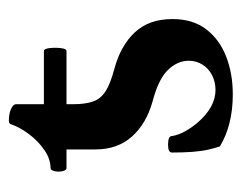

<svg xmlns="http://www.w3.org/2000/svg" viewBox="-76 -458 545 433"><g transform="rotate(-90 196.5 -241.5)"><path d="M200 11Q165 11 135.5 3.5Q106 -4 83 -18Q79 -29 75.5 -44.5Q72 -60 70.5 -80.5Q69 -101 69 -126Q69 -135 86 -135Q96 -135 101 -133Q106 -131 106 -127Q107 -119 111 -109Q115 -99 121 -89.5Q127 -80 135 -70Q154 -48 172.5 -38Q191 -28 210 -28Q228 -28 243 -35.5Q258 -43 267 -57Q276 -71 276 -88Q276 -114 255 -135.5Q234 -157 184 -170Q134 -184 105 -216.5Q76 -249 76 -299V-364H34Q29 -364 27 -373Q25 -382 27 -391Q29 -400 34 -400Q54 -400 74 -413.5Q94 -427 110 -448Q126 -469 133 -490Q135 -494 140 -494Q157 -494 167.5 -489Q178 -484 178 -478V-415H298Q303 -415 304.5 -402.5Q306 -390 304.5 -377Q303 -364 298 -364H178V-349Q178 -322 184 -304.5Q190 -287 207 -276Q224 -265 258 -256Q310 -242 340 -210Q370 -178 370 -125Q370 -79 347 -49Q324 -19 285.5 -4Q247 11 200 11Z"/></g></svg>

Font: Junicode VF
Style: Regular
Weight: 400
Designer: Peter S. Baker
Version: Version 2.213